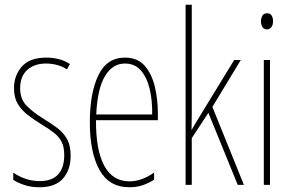

<svg xmlns="http://www.w3.org/2000/svg" viewBox="-20 -780 1233 810"><path d="M278 -123Q278 -63 245.5 -26.5Q213 10 147 10Q110 10 81.5 0Q53 -10 36 -21V-52Q58 -36 87 -26Q116 -16 147 -16Q200 -16 225.5 -44.5Q251 -73 251 -125Q251 -160 240 -181.5Q229 -203 208 -219.5Q187 -236 157 -254Q123 -275 96.5 -295.5Q70 -316 54.5 -342.5Q39 -369 39 -408Q39 -461 72 -499Q105 -537 175 -537Q234 -537 275 -510L262 -487Q246 -499 222 -505.5Q198 -512 174 -512Q125 -512 95 -485Q65 -458 65 -407Q65 -364 89.5 -337Q114 -310 162 -280Q195 -260 221 -240.5Q247 -221 262.5 -194Q278 -167 278 -123Z M507 -537Q560 -537 590 -503Q620 -469 633 -415Q646 -361 646 -301V-273H385Q384 -148 419.5 -81.5Q455 -15 526 -15Q578 -15 630 -52V-22Q609 -8 583 1Q557 10 526 10Q440 10 399.5 -63.5Q359 -137 359 -264Q359 -388 395 -462.5Q431 -537 507 -537ZM507 -512Q455 -512 423 -459Q391 -406 386 -297H622Q623 -356 611.5 -404.5Q600 -453 574.5 -482.5Q549 -512 507 -512Z M789 -361Q789 -326 789 -296.5Q789 -267 788 -233H789Q799 -250 805 -260.5Q811 -271 820 -285L968 -527H996L876 -329L1009 0H983L859 -304L789 -197V0H763V-760H789Z M1107 -724Q1121 -724 1126.5 -713.5Q1132 -703 1132 -691Q1132 -675 1125 -665.5Q1118 -656 1106 -656Q1093 -656 1087 -666.5Q1081 -677 1081 -690Q1081 -702 1086.5 -713Q1092 -724 1107 -724ZM1119 -527V0H1093V-527Z"/></svg>

Font: Noto Sans Gujarati UI ExtraCondensed Thin
Style: Regular
Weight: 100
Width: 2
Designer: Jelle Bosma - Monotype Design Team, Universal Thirst
Foundry: Monotype Imaging Inc.
Version: Version 2.106; ttfautohint (v1.8.4.7-5d5b)